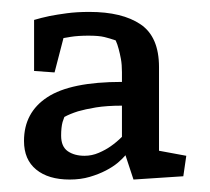

<svg xmlns="http://www.w3.org/2000/svg" viewBox="-20 -691 346 316"><path d="M241.7 -442.9 286.6 -434.6 281.7 -400.9 199.7 -395.5 186.5 -435.5Q182.1 -430.2 174.1 -423.3Q166 -416.5 154.3 -410.4Q142.6 -404.3 127.7 -399.9Q112.8 -395.5 94.7 -395.5Q59.6 -395.5 39.6 -411.9Q19.5 -428.2 19.5 -459Q19.5 -505.9 57.9 -531Q96.2 -556.2 180.7 -556.2V-572.3Q180.7 -584.5 179 -594Q177.2 -603.5 175.3 -610.4Q173.3 -618.2 170.4 -624.5Q160.6 -627.9 151.6 -630.1Q142.6 -632.3 125.5 -632.3Q117.2 -632.3 109.6 -631.8Q102.1 -631.3 96.7 -630.4Q89.8 -629.4 84.5 -628.4L69.8 -571.8L36.1 -574.2V-658.2Q47.4 -661.6 61.5 -664.6Q73.7 -667 90.1 -669.2Q106.4 -671.4 127 -671.4Q181.2 -671.4 211.4 -650.9Q241.7 -630.4 241.7 -580.6ZM180.7 -517.1Q155.8 -517.1 137.9 -514.2Q120.1 -511.2 108.4 -507.8Q94.7 -503.4 85.9 -498.5Q84.5 -495.1 83 -490.2Q80.6 -481.4 80.6 -467.8Q80.6 -449.7 91.6 -442.1Q102.5 -434.6 119.1 -434.6Q131.3 -434.6 142.6 -439.5Q153.8 -444.3 162.1 -450.2Q171.9 -457 180.7 -465.8Z"/></svg>

Font: Noticia Text
Style: Regular
Weight: 400
Designer: JM Sole
Foundry: JM Sole
Version: Version 1.003